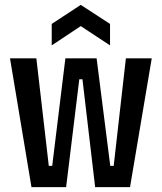

<svg xmlns="http://www.w3.org/2000/svg" viewBox="-20 -767 662 787"><path d="M109 0 21 -528H129L180 -87H194L248 -528H376L432 -87H446L496 -528H602L513 0H370L318 -442H305L251 0ZM192 -581V-669L311 -747L431 -669V-581L311 -660Z"/></svg>

Font: Bricolage Grotesque Condensed Medium
Style: Regular
Weight: 500
Width: 3
Designer: Mathieu Triay
Foundry: Atelier Triay
Version: Version 1.000;gftools[0.9.30]